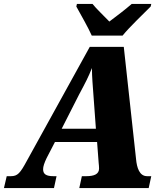

<svg xmlns="http://www.w3.org/2000/svg" viewBox="-61 -951 818 971"><path d="M403 -771H559C596 -817 664 -880 701 -918L704 -931H605C581 -910 525 -866 492 -842C469 -866 423 -910 407 -931H328L325 -918C346 -880 387 -808 403 -771ZM-41 0H212L225 -60H209C173 -60 157 -70 157 -95C157 -109 163 -127 175 -152L217 -233H430L438 -127C439 -117 440 -109 440 -99C440 -70 415 -60 375 -60H353L340 0H691L704 -60H683C644 -60 631 -103 627 -147L565 -714H393L75 -138C41 -75 28 -60 -6 -60H-27ZM339 -473C372 -535 385 -559 404 -607C404 -559 408 -523 412 -464L424 -300H251Z"/></svg>

Font: Noto Serif SemiCondensed Black
Style: Italic
Weight: 900
Width: 4
Italic angle: -12°
Designer: Monotype Design Team
Foundry: Monotype Imaging Inc.
Version: Version 2.014